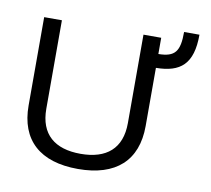

<svg xmlns="http://www.w3.org/2000/svg" viewBox="-78 -776 960 874"><g transform="rotate(10 402.5 -339.0)"><path d="M336 -60C216 -60 147 -117 147 -235V-644H65V-236C65 -76 160 10 336 10C511 10 606 -76 606 -236V-505C719 -506 775 -552 775 -688H704C704 -598 683 -570 606 -569V-644H524V-235C524 -117 455 -60 336 -60Z"/></g></svg>

Font: Kanit Light
Style: Regular
Weight: 300
Designer: Katatrad Team
Foundry: CadsonDemak
Version: Version 1.000;PS 001.000;hotconv 1.0.88;makeotf.lib2.5.64775